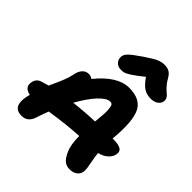

<svg xmlns="http://www.w3.org/2000/svg" viewBox="-240 -1095 1247 1247"><g transform="rotate(45 383.5 -471.5)"><path d="M377 -706.1Q349.6 -706.1 332.8 -723.9Q315.9 -741.7 317.9 -768.1Q319.3 -786.6 338.1 -806.4Q356.9 -826.2 422.9 -871.1Q464.8 -897.9 479.7 -907Q494.6 -916 514.2 -923.1Q533.7 -930.2 553.2 -930.2Q584 -930.2 601.8 -918.9Q619.6 -907.7 633.8 -881.8Q647.9 -856.4 666.5 -836.7Q685.1 -816.9 697 -807.9Q709 -798.8 715.8 -785.9Q722.7 -772.9 719.2 -755.9Q714.8 -734.9 694.8 -722.4Q674.8 -710 647.9 -710Q609.9 -710 582.8 -727.1Q555.7 -744.1 524.9 -789.1Q477.1 -750 447.8 -731.2Q418.5 -712.4 406.5 -709.2Q394.5 -706.1 377 -706.1ZM511.2 -85.9Q490.2 -130.9 490.2 -210.9Q378.9 -205.1 237.8 -183.1Q225.6 -153.3 207 -96.2Q187.5 -38.1 131.8 -38.1Q45.4 -38.1 68.8 -150.9Q69.8 -154.3 71.5 -161.9Q73.2 -169.4 74.2 -172.9Q43.5 -178.7 31 -195.6Q18.6 -212.4 23.9 -237.8Q31.7 -278.3 70.8 -288.1Q98.1 -296.9 118.2 -301.8Q123 -312.5 133.3 -335Q143.6 -357.4 148.7 -369.4Q153.8 -381.3 161.1 -399.2Q168.5 -417 173.1 -432.6Q177.7 -448.2 181.2 -463.9Q187.5 -500.5 205.3 -520.3Q223.1 -540 249 -540Q268.1 -540 284.2 -528.8Q392.6 -662.1 499 -662.1Q601.6 -662.1 636 -594.2Q670.4 -526.4 655.8 -363.8Q655.8 -361.8 655.3 -358.4Q654.8 -355 654.8 -353Q710.9 -353 731 -339.8Q751 -326.7 745.1 -296.9Q739.7 -270 715.6 -248.8Q691.4 -227.5 654.8 -219.2Q657.7 -188.5 664.3 -154.8Q670.9 -121.1 673.8 -100.8Q676.8 -80.6 673.8 -64.9Q669.4 -41.5 649.2 -27.3Q628.9 -13.2 599.1 -13.2Q569.3 -13.2 549.1 -29.5Q528.8 -45.9 511.2 -85.9ZM474.1 -511.2Q443.4 -511.2 399.4 -464.6Q355.5 -418 310.1 -335.9Q410.2 -347.7 496.1 -350.1Q496.6 -353.5 497.1 -360.1Q497.6 -366.7 498 -370.1Q504.9 -431.2 502.7 -462.6Q500.5 -494.1 494.4 -502.7Q488.3 -511.2 474.1 -511.2Z"/></g></svg>

Font: Shantell Sans Irregular Bouncy
Style: Bold Italic
Weight: 700
Italic angle: -11.31°
Designer: Stephen Nixon, Anya Danilova, Shantell Martin
Foundry: Arrow Type
Version: Version 1.006;[9816181b4]